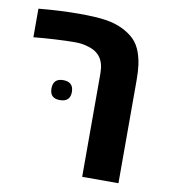

<svg xmlns="http://www.w3.org/2000/svg" viewBox="-75 -705 678 769"><g transform="rotate(10 264.0 -320.5)"><path d="M310.5 0V-419.4Q310.5 -461.4 293.5 -485.1Q276.4 -508.8 242.7 -518.1Q219.2 -525.9 189.5 -525.9Q156.2 -525.9 111.1 -523.4Q65.9 -521 21 -516.6V-632.8Q68.4 -637.2 109.4 -639.2Q150.4 -641.1 185.1 -641.1Q254.4 -641.1 293.9 -635Q333.5 -628.9 363.3 -614.3Q393.1 -599.6 412.4 -580.3Q431.6 -561 442.4 -530.8Q451.2 -505.4 454.6 -479.7Q458 -454.1 458 -419.4V0ZM168.5 -287.1Q127.9 -287.1 127.9 -327.1Q127.9 -368.2 168.9 -368.2Q210.9 -368.2 210.9 -327.1Q210.9 -287.1 168.5 -287.1Z"/></g></svg>

Font: Open Sans
Style: Bold
Weight: 700
Designer: Monotype Design Team
Foundry: Monotype Imaging Inc.
Version: Version 3.000; ttfautohint (v1.8.4)